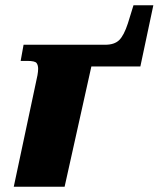

<svg xmlns="http://www.w3.org/2000/svg" viewBox="-20 -705 599 725"><path d="M116 -395Q119 -407 121.5 -421Q124 -435 124 -445Q124 -459 118 -467Q112 -475 83 -475H58L69 -536H377Q412 -536 430 -553.5Q448 -571 463 -617L484 -685H559L510 -454H325L224 0H32Z"/></svg>

Font: Noto Serif Black
Style: Italic
Weight: 900
Italic angle: -12°
Designer: Monotype Design Team
Foundry: Monotype Imaging Inc.
Version: Version 2.013